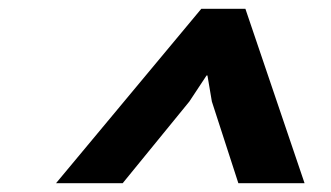

<svg xmlns="http://www.w3.org/2000/svg" viewBox="-20 -830 751 435"><path d="M670 -415H520L460 -600L450 -659H448L409 -600L258 -415H107L436 -810H536Z"/></svg>

Font: TypoPRO Sinkin Sans
Style: 600 SemiBold Italic
Weight: 600
Italic angle: -112°
Designer: Keith Bates
Foundry: K-Type
Version: Sinkin Sans (version 1.0)  by Keith Bates   •   © 2014   www